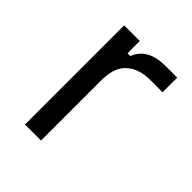

<svg xmlns="http://www.w3.org/2000/svg" viewBox="-147 -581 670 670"><g transform="rotate(45 188.5 -245.5)"><path d="M83 0Q83 -122.1 83 -489.3Q102.5 -489.3 160.2 -489.3Q160.2 -473.6 160.2 -428.7Q163.1 -428.7 173.8 -428.7Q186.5 -460.9 213.9 -475.6Q241.2 -491.2 285.2 -491.2Q304.7 -491.2 342.8 -491.2Q342.8 -472.7 342.8 -418.9Q327.1 -418.9 280.3 -418.9Q226.6 -418.9 194.3 -389.6Q162.1 -360.4 162.1 -297.9Q162.1 -198.2 162.1 0Q142.6 0 83 0Z"/></g></svg>

Font: Kadena Space Grotesk
Style: Regular
Weight: 400
Designer: Florian Karsten
Version: Version 2.000